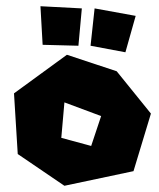

<svg xmlns="http://www.w3.org/2000/svg" viewBox="-20 -597 512 617"><path d="M271 -450 284 -570 416 -546 383 -429ZM110 -577 117 -453 232 -450 243 -570ZM273 -128 177 -154 187 -268 305 -224ZM25 -297 37 -102 187 0 409 -47 465 -232 355 -368 195 -421Z"/></svg>

Font: Super Mario
Style: Regular
Weight: 400
Version: Version 1.0